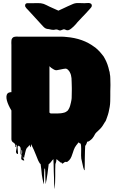

<svg xmlns="http://www.w3.org/2000/svg" viewBox="-20 -941 780 1262"><path d="M705 -342V-311Q705 -295 704.5 -275Q704 -255 701 -238Q698 -220 694 -203.5Q690 -187 684 -171Q680 -160 677 -151.5Q674 -143 669 -138Q669 -137 668.5 -137Q668 -137 668 -136Q661 -123 655 -115Q651 -108 645 -101.5Q639 -95 633 -89Q628 -84 622.5 -79Q617 -74 612 -69Q612 -69 611.5 -69Q611 -69 611 -68Q606 -63 601 -53Q600 -52 600 -51Q600 -50 599 -49L596 -44Q595 -43 594.5 -41.5Q594 -40 593 -40Q589 -33 583 -27Q578 -23 571.5 -17.5Q565 -12 558 -10H553Q552 -6 550.5 -1.5Q549 3 547 7Q546 8 545.5 10Q545 12 543 14Q542 15 541 16Q540 17 540 19Q539 30 538.5 52Q538 74 537.5 98.5Q537 123 537 145Q537 167 536 178Q536 179 532 175Q531 172 530.5 169Q530 166 528 163L518 118Q513 103 513 81Q513 59 513.5 37.5Q514 16 510 1Q510 1 509.5 1.5Q509 2 509 3Q509 4 508 3Q507 2 506 2Q504 1 502 -1Q501 -2 499.5 -3Q498 -4 496 -5Q492 -1 490 3Q488 5 488 6L482 13Q471 27 465 44L459 62Q455 74 450 87.5Q445 101 435 112Q429 118 430.5 116.5Q432 115 432 114L428 118Q424 120 424 121.5Q424 123 419 124Q418 124 415.5 123Q413 122 411 123Q410 123 409 123.5Q408 124 406 124L399 129Q397 130 393.5 133Q390 136 387 133Q386 132 385.5 130Q385 128 383 127Q382 126 381 127.5Q380 129 379 128Q378 127 377 126Q376 125 375 124Q371 122 367 118Q363 114 359 111Q355 107 352 105Q350 110 350 115.5Q350 121 348 126Q347 130 345.5 133Q344 136 344 139Q343 150 343 171.5Q343 193 343 217Q343 241 342 262.5Q341 284 339 295Q338 304 337.5 298Q337 292 336.5 278Q336 264 335.5 249.5Q335 235 335 226Q334 211 333.5 188Q333 165 332.5 142.5Q332 120 331 105Q327 108 324 112Q318 119 313 126Q308 133 300 138Q299 146 298 154Q297 162 296 170Q295 185 292.5 199Q290 213 288 227Q287 233 286.5 238.5Q286 244 284 249Q283 253 282 261.5Q281 270 280 266Q278 243 278 216.5Q278 190 276 168Q276 167 274 167Q272 167 272 168Q270 190 270 218Q270 246 268 269Q268 273 266.5 266Q265 259 264 256Q261 245 259 231Q257 217 255 208Q253 190 251.5 172.5Q250 155 247 138L241 132Q238 127 235.5 122.5Q233 118 231 114Q223 96 216.5 78Q210 60 202 43L187 12Q186 10 186 9Q186 8 185 7Q183 11 183.5 16.5Q184 22 181 27Q180 28 179 24.5Q178 21 177 20Q176 14 174 11Q174 13 172 15Q171 17 168 20Q165 23 162.5 26Q160 29 157 31Q152 38 149.5 47.5Q147 57 145 65Q144 69 143.5 73Q143 77 141 81Q140 85 139 93Q138 101 137 97Q126 86 127 88.5Q128 91 133 98.5Q138 106 139 111.5Q140 117 129 112Q119 109 119.5 98Q120 87 123.5 73Q127 59 125 49Q125 47 123.5 45Q122 43 122 45Q121 50 121 60Q121 70 121 76.5Q121 83 118 78Q113 67 115 55Q117 43 115 32Q114 26 110 22Q108 21 106 19Q104 17 102 16Q101 16 100.5 17.5Q100 19 99 20Q96 20 96 21Q95 29 96.5 42.5Q98 56 98.5 65Q99 74 92 70Q82 62 86.5 46Q91 30 89 17Q89 15 88 12Q87 9 85 11Q83 14 84 20Q85 26 82 25Q78 23 79.5 18Q81 13 80 9L73 -1Q69 -3 66 -5Q55 -13 55 -27V-215Q36 -246 27.5 -273.5Q19 -301 24.5 -318Q30 -335 55 -335V-645Q55 -651 54.5 -658.5Q54 -666 55 -673Q55 -683 60 -689Q64 -695 71 -698Q77 -700 81 -700Q86 -701 91.5 -700.5Q97 -700 102 -700H352Q368 -700 384 -700Q400 -700 416 -698Q526 -689 601 -632Q607 -628 610 -625.5Q613 -623 615 -621Q633 -606 650 -584Q662 -571 670 -554Q689 -519 698 -475Q698 -474 698.5 -474Q699 -474 699 -473Q700 -469 701 -464.5Q702 -460 702 -455Q705 -442 705 -427Q707 -380 705 -342ZM309 -502 303 -508Q292 -519 294 -518Q296 -517 301.5 -511Q307 -505 305 -501V-207Q305 -134 288.5 -100Q272 -66 244.5 -63Q217 -60 185 -78.5Q153 -97 122 -129Q91 -161 66.5 -197Q42 -233 30 -265.5Q18 -298 24.5 -317.5Q31 -337 61 -335.5Q91 -334 150.5 -302.5Q210 -271 305 -201L313 -195H355Q368 -195 380.5 -196.5Q393 -198 406 -202Q414 -205 421 -211Q422 -211 422 -211.5Q422 -212 423 -212Q425 -214 427 -217Q429 -220 431 -223Q437 -233 440.5 -244.5Q444 -256 446 -266Q446 -267 446.5 -268.5Q447 -270 447 -271Q449 -277 449.5 -283.5Q450 -290 451 -296Q451 -307 451.5 -320.5Q452 -334 452 -348V-363Q452 -373 451.5 -382.5Q451 -392 451 -402Q451 -405 450.5 -412.5Q450 -420 450 -427Q449 -438 446.5 -447.5Q444 -457 439 -466Q439 -466 437 -470Q436 -472 433 -475Q433 -476 431 -478L425 -484Q418 -490 411 -490Q404 -490 396 -488Q388 -487 379 -484.5Q370 -482 361 -481Q357 -480 352.5 -479.5Q348 -479 344 -480Q337 -482 330 -486.5Q323 -491 317 -495Q312 -500 309 -502ZM581 -913Q586 -905 581 -895Q578 -890 573.5 -885.5Q569 -881 565 -876Q555 -864 543.5 -852.5Q532 -841 521 -829L490 -796Q483 -788 476.5 -780Q470 -772 462 -765Q458 -761 456 -760Q449 -753 439.5 -747Q430 -741 421 -742Q415 -743 409.5 -746Q404 -749 397 -748Q392 -747 387.5 -744.5Q383 -742 378 -741Q371 -740 365.5 -743Q360 -746 354 -747Q347 -748 340.5 -746Q334 -744 327 -745Q320 -745 313 -747Q306 -749 299 -750H294Q292 -750 291 -751Q277 -752 262 -769L164 -876Q160 -880 155.5 -884.5Q151 -889 149 -893Q145 -897 145 -904Q145 -918 158 -920H196Q208 -920 220.5 -920.5Q233 -921 245 -920Q250 -919 256 -918Q262 -917 268 -915Q277 -911 286 -907Q295 -903 304 -898L364 -871L381 -879L392 -884Q409 -892 426 -900Q443 -908 460 -915Q477 -922 497 -921Q517 -920 535 -920Q544 -920 553.5 -921Q563 -922 571 -920L577 -917Q580 -916 581 -913Z"/></svg>

Font: Rubik Wet Paint
Style: Regular
Weight: 400
Designer: Hubert and Fischer, NaN
Foundry: Hubert and Fischer, NaN
Version: Version 2.200